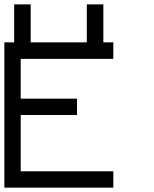

<svg xmlns="http://www.w3.org/2000/svg" viewBox="-20 -861 707 881"><path d="M75 -75H500V0H0V-666.7H45V-840.8H120.8V-666.7H378.3V-840.8H454.2V-666.7H500V-590.8H75V-408.3H333.3V-333.3H75Z"/></svg>

Font: 0xA000-Squareish-Mono
Style: Squareish-Mono
Weight: 400
Version: Version 0.1